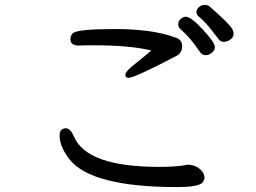

<svg xmlns="http://www.w3.org/2000/svg" viewBox="-20 -769 1040 780"><path d="M700 -9Q351 -9 262 -122Q222 -174 222 -219Q222 -247 248 -248Q266 -248 281 -213Q334 -91 627 -91Q700 -91 743 -100Q768 -100 788 -85.5Q808 -71 811 -50Q811 -35 800 -25Q780 -9 700 -9ZM503 -453Q489 -453 489 -464Q489 -477 517 -500Q584 -554 595 -564Q506 -585 366 -585Q319 -585 301 -584Q266 -584 266 -609Q267 -627 276 -634Q294 -651 447 -651Q598 -651 688 -618Q720 -610 720 -582Q720 -554 697 -542Q527 -453 503 -453ZM815 -545Q800 -545 790 -561Q755 -614 713 -651Q704 -659 704 -671Q704 -683 714 -692Q724 -701 735 -701Q756 -701 804.5 -648.5Q853 -596 853 -578Q853 -565 841 -555Q829 -545 815 -545ZM889 -599Q876 -599 868.5 -609.5Q861 -620 834.5 -653Q808 -686 786 -703Q778 -710 778 -721Q778 -731 788 -740Q798 -749 811 -749Q823 -749 829 -744.5Q835 -740 849.5 -727Q864 -714 882 -697Q900 -680 914.5 -663.5Q929 -647 929 -632Q929 -614 907 -603Q899 -599 889 -599Z"/></svg>

Font: ToneOZ-Pinyin-WenKai-Medium
Style: Medium
Weight: 700
Designer: Fontworks Inc.
Foundry: ToneOZ
Version: Version 0.240331